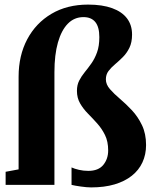

<svg xmlns="http://www.w3.org/2000/svg" viewBox="-20 -805 660 836"><path d="M377 11Q358.5 11 332 7.2Q305.5 3.5 291.5 0V-76Q304.5 -70 323.8 -65.5Q343 -61 364.5 -61Q408.5 -61 429.8 -87Q451 -113 451 -150Q451 -189 437.2 -217Q423.5 -245 403.2 -267.5Q383 -290 362.8 -310.5Q342.5 -331 328.8 -354.8Q315 -378.5 315 -409.5Q315 -435 324.8 -454Q334.5 -473 349 -490.8Q363.5 -508.5 378 -529Q392.5 -549.5 402.5 -577Q412.5 -604.5 412.5 -643.5Q412.5 -687.5 395 -709Q377.5 -730.5 343.5 -730.5Q303.5 -730.5 275.5 -702Q247.5 -673.5 232.2 -620Q217 -566.5 217 -490.5V0H4.5V-57L61 -67.5V-470.5Q61 -563 98.5 -633.8Q136 -704.5 204 -744.8Q272 -785 363.5 -785Q425.5 -785 468.2 -769.5Q511 -754 533 -725Q555 -696 555 -654.5Q555 -620.5 543.5 -597Q532 -573.5 515 -556.5Q498 -539.5 481 -525.2Q464 -511 452.5 -495.8Q441 -480.5 441 -459.5Q441 -437 458.8 -416.8Q476.5 -396.5 502.5 -374.5Q528.5 -352.5 554.5 -324.8Q580.5 -297 598.2 -260Q616 -223 616 -173.5Q616 -132 600.2 -98Q584.5 -64 554 -39.8Q523.5 -15.5 479 -2.2Q434.5 11 377 11Z"/></svg>

Font: Merriweather 36pt ExtraBold
Style: Regular
Weight: 800
Designer: Eben Sorkin
Foundry: Eben Sorkin
Version: Version 2.100